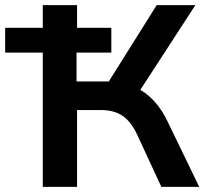

<svg xmlns="http://www.w3.org/2000/svg" viewBox="-20 -725 805 745"><path d="M146 0V-521H0V-617H146V-705H279V-617H412V-521H277V-409H415L384 -380L588 -705H738L510 -354L475 -395Q503 -389 530.5 -372.5Q558 -356 584 -326Q610 -296 631 -252L753 0H606L512 -203Q488 -254 455 -276Q422 -298 372 -298H279V0Z"/></svg>

Font: Nunito Sans 9pt
Style: Bold
Weight: 700
Version: Version 3.101;gftools[0.9.27]